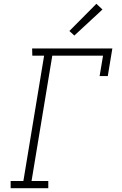

<svg xmlns="http://www.w3.org/2000/svg" viewBox="-20 -990 640 1010"><path d="M36 0V-38H103L212 -697H150L149 -735H571L547 -590H504L522 -697H255L146 -38H234V0ZM371 -803 345 -827 487 -970 519 -940Z"/></svg>

Font: Iosevka Etoile Extralight
Style: Italic
Weight: 200
Italic angle: -9°
Designer: Belleve Invis
Foundry: Belleve Invis
Version: Version 22.1.2; ttfautohint (v1.8.4)